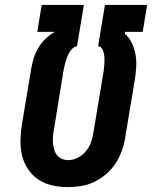

<svg xmlns="http://www.w3.org/2000/svg" viewBox="-20 -755 640 783"><path d="M256 8Q224 8 193 1Q162 -6 137 -22.5Q112 -39 95 -64Q78 -89 70.5 -119Q63 -149 63.5 -181Q64 -213 69 -245L108 -479Q112 -501 119 -522Q126 -543 138 -562.5Q150 -582 167 -598Q184 -614 204 -625H132L150 -735H322L294 -566Q284 -565 276 -557.5Q268 -550 262.5 -540.5Q257 -531 253.5 -521Q250 -511 247 -501.5Q244 -492 242 -482Q240 -472 238 -461L200 -227Q197 -213 196 -199Q195 -185 196 -172Q197 -159 200.5 -146Q204 -133 212 -123Q220 -113 232 -107.5Q244 -102 258 -102Q278 -102 297.5 -112Q317 -122 330.5 -138.5Q344 -155 351 -175Q358 -195 361 -215L400 -449Q402 -460 403.5 -471Q405 -482 405.5 -493Q406 -504 406 -515Q406 -526 404 -536Q402 -546 396.5 -556Q391 -566 380 -566L408 -735H580L562 -625H490L489 -618Q507 -602 517.5 -580Q528 -558 532.5 -533.5Q537 -509 535.5 -483Q534 -457 530 -431L491 -197Q487 -169 477.5 -142Q468 -115 452.5 -90.5Q437 -66 414 -46Q391 -26 365 -13.5Q339 -1 311 3.5Q283 8 256 8Z"/></svg>

Font: Iosevka Etoile XBdObl
Style: Regular
Weight: 800
Italic angle: -9°
Designer: Belleve Invis
Foundry: Belleve Invis
Version: Version 15.5.2; ttfautohint (v1.8.4)